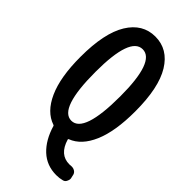

<svg xmlns="http://www.w3.org/2000/svg" viewBox="-288 -815 1076 1076"><g transform="rotate(45 250.0 -277.0)"><path d="M152.3 -371.1Q152.3 -81.1 250 -81.1Q347.7 -81.1 347.7 -371.1Q347.7 -647.5 250 -647.5Q152.3 -647.5 152.3 -371.1ZM429.7 98.6Q444.3 97.7 456.1 104.5Q467.8 111.3 471.7 124L475.6 141.6Q477.5 147.5 477.5 153.3Q477.5 162.1 472.7 170.9Q466.8 185.5 452.1 188.5Q430.7 194.3 406.2 194.3Q330.1 194.3 277.8 145.5Q225.6 96.7 200.2 10.7Q199.2 6.8 195.3 5.9Q119.1 -19.5 76.2 -114.7Q33.2 -210 33.2 -371.1Q33.2 -558.6 91.3 -653.3Q149.4 -748 250 -748Q350.6 -748 408.7 -653.3Q466.8 -558.6 466.8 -371.1Q466.8 -213.9 426.3 -119.6Q385.7 -25.4 313.5 2Q308.6 3.9 310.5 7.8Q337.9 99.6 415 99.6Q422.9 99.6 429.7 98.6Z"/></g></svg>

Font: Gen Jyuu Gothic L Monospace Medium
Style: Regular
Weight: 500
Designer: [Source Han Sans]
Ryoko NISHIZUKA  (kana & ideographs); Paul D. Hunt (Latin, Greek & Cyrillic); Wenlong ZHANG  (bopomofo
Version: Version 1.002.20150607